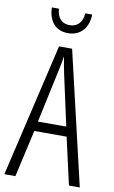

<svg xmlns="http://www.w3.org/2000/svg" viewBox="-99 -961 602 1013"><g transform="rotate(10 202.0 -455.0)"><path d="M310 -910H273C270 -862 244 -834 202 -834C160 -834 135 -861 132 -910H94C96 -831 139 -791 201 -791C266 -791 309 -837 310 -910ZM346 0H404L237 -714H167L0 0H59L116 -252H289ZM278 -304H126L184 -574C192 -609 197 -637 202 -667C207 -637 211 -609 219 -574Z"/></g></svg>

Font: Noto Sans Display Condensed Light
Style: Regular
Weight: 300
Width: 3
Designer: Monotype Design Team
Foundry: Monotype Imaging Inc.
Version: Version 1.900